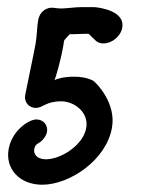

<svg xmlns="http://www.w3.org/2000/svg" viewBox="-20 -317 408 530"><path d="M317.5 -240.8C325.4 -286 257.5 -296.1 240.5 -297.3H203.2C187.8 -297.3 162.6 -293.6 149.8 -293.6C138.2 -293.6 129.9 -295.7 122.3 -295.7C112.8 -295.7 90.4 -289.7 85.2 -260.4C82.1 -243 82.1 -218.5 78.2 -196.1C73.2 -167.8 52 -68.7 49.5 -54.5C46.1 -35.5 59.6 -19.1 78.7 -19.1C98.9 -19.1 105.5 -37.3 149.2 -37.3C184.8 -37.3 225.7 -7.3 218 36.4C209.7 83.9 147.9 122.7 106.9 122.7C80.7 122.7 72.2 107.1 74.5 94.1C75.7 87.2 80 81 86.1 78.2C97.1 72.7 107.8 58.2 109.7 47.3C113.1 28.2 99.5 12.7 80.4 12.7C59.1 12.7 12.8 43.8 3.8 94.7C-5.8 149.4 34.3 192.9 96.6 192.9C171.4 192.9 273.2 125.8 289.1 35.5C301 -32.1 247.7 -86.1 238.2 -93.6C222.2 -102.4 202.9 -105.3 185.1 -105.3C155.2 -105.3 135.8 -99.1 130.4 -95.5C133.3 -101.4 147.4 -148.9 154.4 -188.8C155.4 -194.2 156.2 -199.5 156.9 -204.5C157.3 -207.1 172.7 -222.6 172.8 -222.7C174.2 -222.6 176.1 -222.5 178.3 -222.5C188.8 -222.5 206.4 -223.8 218.3 -223.8C220.7 -223.8 222.9 -223.8 224.8 -223.6L243.4 -205.5C249.2 -199.7 256.9 -197.1 265.2 -197.1C289.2 -197.1 313.2 -216.5 317.5 -240.8Z"/></svg>

Font: TudorRose
Style: Oblique
Weight: 500
Italic angle: 10°
Version: Version 001.000